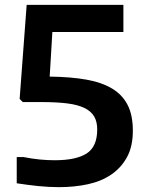

<svg xmlns="http://www.w3.org/2000/svg" viewBox="-20 -760 606 792"><path d="M223 12Q181 12 137.5 7.5Q94 3 49 -4V-112H78Q113 -105 144.5 -102Q176 -99 206 -99Q294 -99 337.5 -127Q381 -155 381 -226Q381 -258 368.5 -279.5Q356 -301 328.5 -314.5Q301 -328 257 -333.5Q213 -339 150 -339H74L61 -352L90 -740H489V-628H196L185 -444Q272 -443 336.5 -431.5Q401 -420 443.5 -394Q486 -368 507 -326Q528 -284 528 -221Q528 -156 504 -112Q480 -68 439 -40Q398 -12 342.5 0Q287 12 223 12Z"/></svg>

Font: Encode Sans Normal
Style: SemiBold
Weight: 600
Designer: Pablo Impallari, Andres Torresi
Foundry: Pablo Impallari, Andres Torresi
Version: Version 1.000; ttfautohint (v1.00) -l 8 -r 50 -G 200 -x 14 -